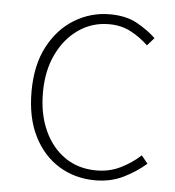

<svg xmlns="http://www.w3.org/2000/svg" viewBox="-45 -582 582 637"><g transform="rotate(5 246.0 -263.5)"><path d="M295 13Q228 13 174.5 -19.5Q121 -52 90 -113.5Q59 -175 59 -262Q59 -351 92 -413Q125 -475 179 -507.5Q233 -540 296 -540Q350 -540 387 -519.5Q424 -499 450 -474L427 -448Q401 -473 369 -490Q337 -507 296 -507Q240 -507 195 -476Q150 -445 123.5 -390Q97 -335 97 -262Q97 -190 122 -135.5Q147 -81 191.5 -50.5Q236 -20 296 -20Q340 -20 377 -38.5Q414 -57 442 -83L463 -57Q430 -28 388 -7.5Q346 13 295 13Z"/></g></svg>

Font: Noto Sans SC Thin Thin
Style: Regular
Weight: 250
Version: Version 2.004-H2;hotconv 1.0.118;makeotfexe 2.5.65603